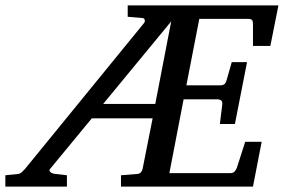

<svg xmlns="http://www.w3.org/2000/svg" viewBox="-73 -691 1051 711"><path d="M309.1 -306.2H502L561 -611.8ZM928.2 -521H863.8V-602.1Q863.8 -612.8 860.1 -616.9Q856.4 -621.1 845.2 -621.1H665L617.2 -375H742.2Q752.4 -375 757.8 -379.2Q763.2 -383.3 766.1 -394L785.2 -460.9H841.8L796.9 -231.9H741.2L750 -303.2Q752.9 -323.2 731 -323.2H606.9L554.2 -49.8H779.8Q789.6 -49.8 795.2 -55.4Q800.8 -61 804.2 -69.8L835 -166H896L863.8 0H375V-42L436 -46.9Q445.3 -47.9 449.7 -54.2Q454.1 -60.5 455.1 -65.9L492.2 -252.9H267.1L112.8 -65.9Q107.4 -60.1 113.3 -54.2Q119.1 -48.3 131.8 -46.9L174.8 -42V0H-53.2V-42L-4.9 -46.9Q2 -47.9 7.6 -53.2Q13.2 -58.6 20 -65.9L459 -604Q464.4 -609.9 463.1 -616.5Q461.9 -623 456.1 -624L399.9 -628.9V-670.9H958Z"/></svg>

Font: Charis SIL Am
Style: Italic
Weight: 400
Italic angle: -11°
Foundry: SIL International
Version: Version 5.000